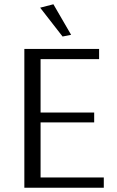

<svg xmlns="http://www.w3.org/2000/svg" viewBox="-20 -879 547 899"><path d="M168 -843 230 -859 313 -716 273 -708ZM466 -48V0H94V-650H444V-602H170V-352H421V-306H170V-48Z"/></svg>

Font: Arsenal
Style: Regular
Weight: 400
Designer: Andrij Shevchenko
Foundry: Stairsfor.com
Version: Version 1.000